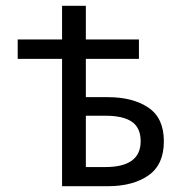

<svg xmlns="http://www.w3.org/2000/svg" viewBox="-20 -642 640 662"><path d="M194 0V-439H41V-506H194V-622H276V-506H459V-439H276V-307H352Q438 -307 491.5 -271Q545 -235 545 -155Q545 -74 491.5 -37Q438 0 352 0ZM276 -66H343Q465 -66 465 -155Q465 -201 435 -222Q405 -243 343 -243H276Z"/></svg>

Font: SauceCodePro NFM
Style: Regular
Weight: 400
Monospace: yes
Designer: Paul D. Hunt, Teo Tuominen
Foundry: Adobe
Version: Version 2.042;hotconv 1.1.0;makeotfexe 2.6.0;Nerd Fonts 3.3.